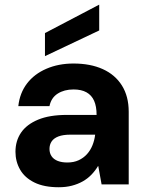

<svg xmlns="http://www.w3.org/2000/svg" viewBox="-20 -775 612 807"><path d="M227 12Q165 12 124.5 -8Q84 -28 64.5 -62Q45 -96 45 -137Q45 -183 68.5 -217.5Q92 -252 140 -272Q188 -292 261 -292H386Q386 -328 375.5 -351.5Q365 -375 343.5 -387Q322 -399 289 -399Q250 -399 222.5 -381.5Q195 -364 188 -329H57Q63 -384 93.5 -424Q124 -464 175 -486Q226 -508 289 -508Q360 -508 412 -484.5Q464 -461 492.5 -415.5Q521 -370 521 -305V0H407L393 -77H392Q380 -57 364 -40.5Q348 -24 327.5 -12.5Q307 -1 282 5.5Q257 12 227 12ZM263 -92Q290 -92 310.5 -101.5Q331 -111 345.5 -127Q360 -143 368.5 -164Q377 -185 380 -209H276Q245 -209 225.5 -201.5Q206 -194 197 -180.5Q188 -167 188 -149Q188 -131 197 -118Q206 -105 223 -98.5Q240 -92 263 -92ZM169 -539V-636L396 -755H397V-647Z"/></svg>

Font: DM Sans 28pt
Style: Bold
Weight: 700
Version: Version 4.004;gftools[0.9.30]